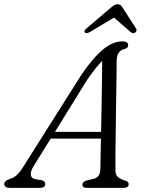

<svg xmlns="http://www.w3.org/2000/svg" viewBox="-48 -908 695 928"><path d="M114.5 -105Q98.5 -79 101 -62.5Q103.5 -46 120.5 -42.5L153 -37Q170.5 -32.5 170.5 -19Q170.5 0 145 0H0Q-27.5 0 -27.5 -19Q-27.5 -34 0 -43.5Q35 -51.5 66 -104.5L344.5 -545Q401 -628.5 449 -668.2Q497 -708 542.5 -708Q571.5 -708 571.5 -690Q571.5 -675.5 553.5 -671Q516.5 -662.5 516 -615.5Q516 -583 515 -528.2Q514 -473.5 513.2 -409Q512.5 -344.5 511.5 -280.8Q510.5 -217 510 -165Q509.5 -113 510 -84.5Q510 -62.5 522 -52.2Q534 -42 558.5 -34.5Q574 -30 574 -18Q574 0 549.5 0H369.5Q350.5 0 350.5 -16Q350.5 -28.5 368 -35L404.5 -43.5Q435.5 -51.5 437 -87.5Q437.5 -111 438.2 -150.5Q439 -190 440 -238H197ZM374 -523.5 217.5 -270.5H440.5Q442 -330.5 443 -394.2Q444 -458 444.8 -515.5Q445.5 -573 446 -614Q432.5 -600.5 414.5 -578Q396.5 -555.5 374 -523.5ZM605.5 -750.5Q595 -744 583.5 -753L503 -823L386 -753Q369.5 -744 363 -750.5Q355 -758 370 -770.5L486 -869.5Q496 -878 503.8 -882.8Q511.5 -887.5 520.5 -887.5Q530 -887.5 535 -882.8Q540 -878 545.5 -869.5L609.5 -770.5Q613.5 -764.5 611.5 -758.8Q609.5 -753 605.5 -750.5Z"/></svg>

Font: Fraunces 9pt Soft Light
Style: Italic
Weight: 300
Italic angle: -16°
Version: Version 1.000;[0bf87f6ff]